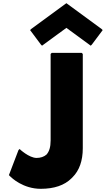

<svg xmlns="http://www.w3.org/2000/svg" viewBox="-20 -1164 701 1206"><path d="M500 -825 493 -832H305L298 -825V-281C298 -240 289 -212 272 -193C256 -179 234 -172 210 -172C162 -172 103 -228 103 -228L96 -221L36 -64L37 -63L44 -56C53 -47 125 22 236 22C320 22 385 0 429 -44L436 -51C478 -93 500 -154 500 -233ZM176 -982 169 -975 237 -884 244 -877 397 -989 550 -877 557 -884 625 -975 618 -982 397 -1144Z"/></svg>

Font: Hussar Woodtype
Style: Blk
Weight: 900
Foundry: Cannot Into Space Fonts
Version: Version 1.07